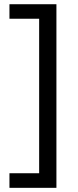

<svg xmlns="http://www.w3.org/2000/svg" viewBox="-20 -734 369 912"><path d="M24.9 158.2H248V-713.9H24.9V-645H166V88.9H24.9Z"/></svg>

Font: Open Sans
Style: Regular
Weight: 400
Foundry: Ascender Corporation
Version: Version 1.100;PS 001.100;hotconv 1.0.88;makeotf.lib2.5.64775